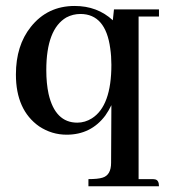

<svg xmlns="http://www.w3.org/2000/svg" viewBox="-20 -449 584 654"><path d="M34.2 -195.3Q34.2 -74.2 113.3 -18.6Q156.2 9.8 207 9.8Q290 9.8 338.9 -55.7Q350.6 -72.3 359.4 -90.8L358.4 105.5Q358.4 147.5 329.1 156.2Q313.5 161.1 281.2 161.1V185.5H521.5Q521.5 165 508.8 162.1Q503.9 161.1 498 161.1H452.1V-392.6H521.5V-417H368.2L364.3 -379.9Q311.5 -428.7 234.4 -428.7Q141.6 -428.7 85 -357.4Q34.2 -293.9 34.2 -195.3ZM359.4 -228.5Q359.4 -87.9 293 -45.9Q269.5 -31.2 243.2 -31.2Q168 -31.2 145.5 -128.9Q137.7 -165 137.7 -210Q137.7 -349.6 206.1 -389.6Q228.5 -401.4 253.9 -401.4Q339.8 -401.4 355.5 -284.2Q359.4 -257.8 359.4 -228.5Z"/></svg>

Font: Abhaya Libre SemiBold
Style: Regular
Weight: 600
Designer: Pushpananda Ekanayake, Sol Matas, Pathum Egodawatta
Foundry: Mooniak
Version: Version 1.050 ; ttfautohint (v1.6)